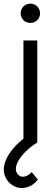

<svg xmlns="http://www.w3.org/2000/svg" viewBox="-44 -754 298 1016"><path d="M80 -540H153.3V0H80ZM65.5 -683.5Q65.5 -697.8 72.2 -709.5Q78.8 -721.2 90.5 -727.8Q102.2 -734.5 116.7 -734.5Q130.8 -734.5 142.6 -727.8Q154.3 -721.2 161.1 -709.5Q167.8 -697.8 167.8 -683.5Q167.8 -669.5 161.1 -657.8Q154.3 -646.2 142.6 -639.5Q130.8 -632.8 116.7 -632.8Q102.2 -632.8 90.5 -639.5Q78.8 -646.2 72.2 -657.8Q65.5 -669.5 65.5 -683.5ZM-24 143.3Q-24 111.8 -5.8 77.9Q12.3 44 43.5 12.7Q74.7 -18.7 113.7 -44L153.3 0Q122.7 18.7 96.8 43.2Q70.8 67.8 55.4 93.3Q40 118.8 40 139.7Q40 157.8 51.2 169.6Q62.3 181.3 78 181.3Q89.2 181.3 101.2 174.9Q113.3 168.5 124 157L156.3 196.3Q139.7 218.2 117.5 229.6Q95.3 241 71.7 241Q45.7 241 23.8 227.4Q1.8 213.8 -11.1 191.3Q-24 168.8 -24 143.3Z"/></svg>

Font: Tap Sans
Style: Regular
Weight: 400
Designer: Tap Payments
Foundry: Tap Payments
Version: Version 1.001;Glyphs 3.1.2 (3151)